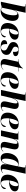

<svg xmlns="http://www.w3.org/2000/svg" viewBox="2536 -3336 810 5922"><g transform="rotate(90 2941.0 -375.0)"><path d="M309 10C562 10 625 -240 625 -362C625 -494 555 -546 473 -546C378 -546 323 -483 296 -414H292C311 -482 327 -546 335 -584L373 -760H110L108 -750H137C168 -750 183 -740 183 -714C183 -699 179 -680 173 -653L34 3H100L204 -24C224 -6 251 10 309 10ZM270 -4C247 -4 226 -16 216 -28L285 -348C303 -428 347 -508 398 -508C431 -508 452 -479 452 -390C452 -244 387 -4 270 -4Z M929 10C1067 10 1131 -58 1131 -111C1131 -140 1122 -152 1109 -156C1082 -65 1036 -2 957 -2C897 -2 862 -51 862 -186C862 -197 863 -235 865 -248H903C1077 -248 1204 -320 1204 -427C1204 -503 1144 -546 1040 -546C778 -546 689 -340 689 -205C689 -56 777 10 929 10ZM883 -258H867C891 -427 942 -532 999 -532C1029 -532 1045 -514 1045 -462C1045 -352 981 -258 883 -258Z M1416 10C1594 10 1673 -71 1673 -173C1673 -246 1637 -287 1533 -334C1441 -375 1420 -396 1420 -444C1420 -498 1456 -536 1505 -536C1560 -536 1581 -499 1581 -426C1581 -409 1580 -391 1578 -371C1659 -371 1711 -395 1711 -453C1711 -503 1668 -546 1516 -546C1363 -546 1277 -482 1277 -380C1277 -301 1328 -257 1420 -217C1513 -177 1537 -152 1537 -94C1537 -40 1503 0 1445 0C1383 0 1339 -41 1339 -150C1339 -162 1340 -176 1341 -192C1264 -192 1217 -164 1217 -99C1217 -30 1293 10 1416 10Z M1939 10C2025 10 2079 -22 2129 -66L2124 -74C2090 -43 2046 -18 2010 -18C1981 -18 1965 -37 1965 -66C1965 -90 1971 -123 1977 -154L2060 -526H2183L2184 -536H2063L2093 -678H2084C2032 -587 1909 -534 1805 -534L1804 -526H1884L1811 -191C1805 -164 1800 -134 1800 -106C1801 -30 1861 10 1939 10Z M2447 10C2585 10 2649 -58 2649 -111C2649 -140 2640 -152 2627 -156C2600 -65 2554 -2 2475 -2C2415 -2 2380 -51 2380 -186C2380 -197 2381 -235 2383 -248H2421C2595 -248 2722 -320 2722 -427C2722 -503 2662 -546 2558 -546C2296 -546 2207 -340 2207 -205C2207 -56 2295 10 2447 10ZM2401 -258H2385C2409 -427 2460 -532 2517 -532C2547 -532 2563 -514 2563 -462C2563 -352 2499 -258 2401 -258Z M3237 10C3318 10 3372 -27 3404 -64L3398 -72C3371 -44 3341 -21 3312 -21C3288 -21 3274 -38 3274 -69C3274 -96 3281 -127 3289 -163L3323 -316C3331 -351 3341 -395 3341 -430C3341 -493 3309 -547 3219 -547C3116 -547 3060 -491 3016 -393H3013C3020 -416 3039 -496 3045 -525L3095 -760H2831L2830 -750H2852C2894 -750 2902 -736 2902 -713C2902 -703 2899 -687 2895 -671L2754 0H2927L3001 -315C3025 -414 3085 -510 3136 -510C3162 -510 3170 -485 3170 -454C3170 -419 3159 -365 3153 -339L3122 -207C3112 -160 3107 -129 3107 -99C3107 -31 3154 10 3237 10Z M3694 10C3832 10 3896 -58 3896 -111C3896 -140 3887 -152 3874 -156C3847 -65 3801 -2 3722 -2C3662 -2 3627 -51 3627 -186C3627 -197 3628 -235 3630 -248H3668C3842 -248 3969 -320 3969 -427C3969 -503 3909 -546 3805 -546C3543 -546 3454 -340 3454 -205C3454 -56 3542 10 3694 10ZM3648 -258H3632C3656 -427 3707 -532 3764 -532C3794 -532 3810 -514 3810 -462C3810 -352 3746 -258 3648 -258Z M4486 10C4567 10 4621 -27 4653 -64L4647 -72C4629 -54 4595 -22 4560 -22C4537 -22 4523 -38 4523 -67C4523 -96 4530 -126 4537 -162L4570 -315C4577 -350 4588 -395 4588 -430C4588 -493 4558 -546 4464 -546C4371 -546 4318 -514 4271 -416H4268L4288 -536H4035L4034 -526H4056C4094 -526 4102 -515 4102 -493C4102 -481 4098 -460 4095 -444L4001 0H4174L4255 -338C4272 -410 4320 -509 4380 -509C4413 -509 4417 -477 4417 -449C4417 -415 4405 -361 4399 -335L4371 -207C4361 -160 4356 -126 4356 -99C4356 -32 4401 10 4486 10Z M4853 10C4936 10 5005 -30 5047 -176H5052C5047 -149 5044 -129 5044 -88C5044 -24 5088 10 5151 10C5227 10 5270 -16 5315 -50L5308 -60C5292 -46 5260 -23 5232 -23C5209 -23 5195 -39 5195 -73C5195 -101 5210 -165 5217 -199L5337 -760H5075L5073 -750H5094C5140 -750 5147 -738 5147 -717C5147 -703 5144 -687 5140 -668L5123 -584C5121 -572 5115 -542 5113 -525C5087 -540 5062 -546 5016 -546C4782 -546 4700 -324 4700 -188C4700 -68 4751 10 4853 10ZM4929 -28C4898 -28 4872 -57 4872 -149C4872 -330 4948 -532 5054 -532C5075 -532 5095 -524 5110 -511L5042 -196C5026 -125 4979 -28 4929 -28Z M5607 10C5745 10 5809 -58 5809 -111C5809 -140 5800 -152 5787 -156C5760 -65 5714 -2 5635 -2C5575 -2 5540 -51 5540 -186C5540 -197 5541 -235 5543 -248H5581C5755 -248 5882 -320 5882 -427C5882 -503 5822 -546 5718 -546C5456 -546 5367 -340 5367 -205C5367 -56 5455 10 5607 10ZM5561 -258H5545C5569 -427 5620 -532 5677 -532C5707 -532 5723 -514 5723 -462C5723 -352 5659 -258 5561 -258Z"/></g></svg>

Font: Noto Serif Display ExtraBold
Style: Italic
Weight: 800
Italic angle: -12°
Designer: Monotype Design Team
Foundry: Monotype Imaging Inc.
Version: Version 2.009